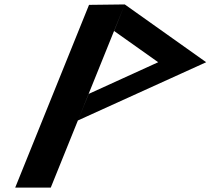

<svg xmlns="http://www.w3.org/2000/svg" viewBox="-20 -847 951 867"><path d="M331.7 -303 543.4 -827 382 -825 48.7 0H209.3ZM331.7 -303 911 -566 543.4 -827 495.4 -707 694.3 -566 380.6 -423Z"/></svg>

Font: Hussar
Style: BdWideOblFour
Weight: 700
Foundry: Cannot Into Space Fonts
Version: Version 2.00